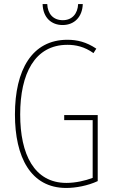

<svg xmlns="http://www.w3.org/2000/svg" viewBox="-20 -921 560 951"><path d="M390 -901H367C365 -854 338 -821 291 -821C244 -821 216 -852 214 -901H191C193 -832 236 -797 290 -797C349 -797 388 -838 390 -901ZM298 -351V-326H439V-40C402 -26 354 -15 309 -15C149 -15 80 -157 80 -354C80 -556 152 -699 314 -699C355 -699 398 -690 443 -658L457 -680C408 -713 362 -724 314 -724C138 -724 54 -574 54 -354C54 -143 132 10 308 10C355 10 415 -1 464 -24V-351Z"/></svg>

Font: Noto Sans Khmer UI ExtraCondensed Thin
Style: Regular
Weight: 100
Width: 2
Designer: Danh Hong and the Monotype Design Team
Foundry: Monotype Imaging Inc.
Version: Version 2.002